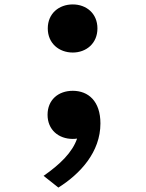

<svg xmlns="http://www.w3.org/2000/svg" viewBox="-20 -608 660 868"><path d="M309 20C315.5 20 322 19.5 328.5 18.5C307.5 80 252.5 134.5 177 187L244 240C343 177.5 434 79.5 434 -50C434 -151 379 -197.5 309 -197.5C243.5 -197.5 195 -156.5 195 -89C195 -21.5 244.5 20 309 20ZM196 -479.5C196 -412 247 -370.5 309 -370.5C370 -370.5 420.5 -412 420.5 -479.5C420.5 -547.5 370 -588 309 -588C247 -588 196 -547.5 196 -479.5Z"/></svg>

Font: Monaspace Argon
Style: Bold
Weight: 700
Designer: Riley Cran & the Lettermatic Team
Foundry: Lettermatic
Version: Version 1.000 (Monaspace Argon)